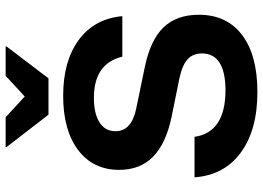

<svg xmlns="http://www.w3.org/2000/svg" viewBox="-147 -784 941 687"><g transform="rotate(-90 323.5 -440.5)"><path d="M337.5 10Q201.7 10 120.8 -49.6Q40 -109.2 32.5 -215H177.5Q185 -160 227.1 -132.1Q269.2 -104.2 343.3 -104.2Q409.2 -104.2 442.5 -125.4Q475.8 -146.7 475.8 -188.3Q475.8 -220.8 454.6 -240Q433.3 -259.2 385.8 -269.2L246.7 -297.5Q152.5 -317.5 105.8 -363.8Q59.2 -410 59.2 -484.2Q59.2 -578.3 130.4 -631.7Q201.7 -685 324.2 -685Q448.3 -685 524.2 -629.2Q600 -573.3 609.2 -473.3H464.2Q440 -575 316.7 -575Q260.8 -575 229.2 -555Q197.5 -535 197.5 -497.5Q197.5 -440 280 -423.3L425 -393.3Q523.3 -373.3 568.8 -326.2Q614.2 -279.2 614.2 -199.2Q614.2 -100 542.1 -45Q470 10 337.5 10ZM256.7 -737.5 140.8 -887.5V-890.8H247.5L321.7 -822.5L395.8 -890.8H500.8V-887.5L386.7 -737.5Z"/></g></svg>

Font: Funnel Display
Style: Bold
Weight: 700
Designer: NORD ID, Kristian Moeller
Foundry: Dicotype
Version: Version 1.000